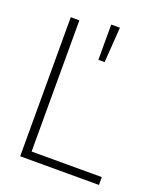

<svg xmlns="http://www.w3.org/2000/svg" viewBox="-140 -853 799 944"><g transform="rotate(20 259.0 -381.0)"><path d="M78.6 0V-727.5H123.5V-41H490.7V0ZM277.8 -577.1V-761.7H323.2L310.5 -577.1Z"/></g></svg>

Font: Inter Display ExtraLight
Style: Regular
Weight: 200
Designer: Rasmus Andersson
Foundry: rsms
Version: Version 4.000;git-a52131595